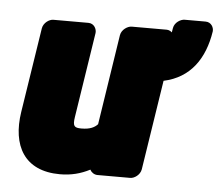

<svg xmlns="http://www.w3.org/2000/svg" viewBox="-49 -666 877 769"><g transform="rotate(5 389.5 -282.0)"><path d="M779 -575C781 -591 770 -612 747 -612H663C647 -612 623 -598 619 -575C618 -569 617 -562 616 -557C612 -561 604 -566 595 -566H454C438 -566 414 -551 410 -528L354 -165C342 -152 324 -142 289 -142C260 -142 253 -148 259 -186L312 -528C314 -544 303 -566 280 -566H139C123 -566 100 -551 96 -528L43 -187C22 -51 75 48 219 48C264 48 302 38 339 19C343 28 355 38 369 38H501C517 38 540 23 544 0L600 -361C707 -384 762 -465 779 -575Z"/></g></svg>

Font: Asimov Print
Style: EIt
Weight: 500
Designer: Google
Version: Version 2.000980; 2014